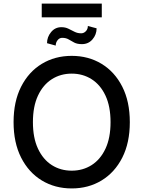

<svg xmlns="http://www.w3.org/2000/svg" viewBox="-20 -1052 808 1082"><path d="M711.6 -363.6Q711.6 -247.2 669 -163.5Q626.4 -79.9 552.4 -35Q478.3 9.9 384.2 9.9Q289.8 9.9 215.7 -35Q141.7 -79.9 99.1 -163.7Q56.5 -247.5 56.5 -363.6Q56.5 -480.1 99.1 -563.7Q141.7 -647.4 215.7 -692.3Q289.8 -737.2 384.2 -737.2Q478.3 -737.2 552.4 -692.3Q626.4 -647.4 669 -563.7Q711.6 -480.1 711.6 -363.6ZM603 -363.6Q603 -452.4 574.4 -513.3Q545.8 -574.2 496.3 -605.6Q446.7 -637.1 384.2 -637.1Q321.4 -637.1 272 -605.6Q222.7 -574.2 194.1 -513.3Q165.5 -452.4 165.5 -363.6Q165.5 -274.9 194.1 -214Q222.7 -153.1 272 -121.6Q321.4 -90.2 384.2 -90.2Q446.7 -90.2 496.3 -121.6Q545.8 -153.1 574.4 -214Q603 -274.9 603 -363.6ZM475.1 -905.5 524.5 -892.4Q524.1 -856.5 501.1 -829.9Q478 -803.3 441.8 -803.3Q415.1 -803.3 398.4 -812.1Q381.7 -821 366.8 -829.9Q351.9 -838.8 330.3 -838.8Q315 -838.8 304.5 -825.5Q294 -812.1 294 -795.1L245 -808.6Q245 -843.4 267.8 -871.1Q290.5 -898.8 326 -898.8Q348 -898.8 365.4 -890.3Q382.8 -881.7 399.9 -873Q416.9 -864.3 437.5 -864.3Q452.4 -864.3 463.8 -876.1Q475.1 -887.8 475.1 -905.5ZM553.6 -1031.6V-954.5H215.2V-1031.6Z"/></svg>

Font: InterMG Medium
Style: Regular
Weight: 500
Designer: Rasmus Andersson
Foundry: rsms
Version: Version 3.019;December 26, 2023;FontCreator 15.0.0.2955 64-b